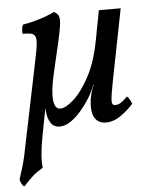

<svg xmlns="http://www.w3.org/2000/svg" viewBox="-70 -510 629 797"><g transform="rotate(-5 245.0 -111.5)"><path d="M-1 244Q-8 239 -12.5 230Q-17 221 -18 213Q-14 199 -8.5 183Q-3 167 3.5 142.5Q10 118 17 81L92 -283Q100 -321 102 -342Q104 -363 99 -373Q94 -383 81.5 -385.5Q69 -388 47 -388Q46 -397 47 -407.5Q48 -418 52 -426Q67 -428 93.5 -434.5Q120 -441 146 -450.5Q172 -460 185 -467Q197 -460 202.5 -451Q208 -442 206 -419Q204 -396 193.5 -349Q183 -302 163 -218Q145 -142 149 -103.5Q153 -65 177 -65Q198 -65 231.5 -94.5Q265 -124 298 -184.5Q331 -245 348 -337L371 -458H462L413 -210Q399 -140 394 -108Q389 -76 392 -68Q395 -60 404 -60Q418 -60 429 -67.5Q440 -75 456 -91Q463 -85 467.5 -76.5Q472 -68 475 -59Q452 -33 422 -12Q392 9 360 9Q335 9 321 -5.5Q307 -20 304 -45Q301 -70 307 -103Q309 -111 312.5 -123.5Q316 -136 323 -151H321Q312 -126 295 -98.5Q278 -71 257 -46.5Q236 -22 213 -6.5Q190 9 168 9Q143 9 130.5 -10Q118 -29 115.5 -56.5Q113 -84 117 -108L121 -107L92 44Q84 87 81.5 118.5Q79 150 82 173Q55 189 39 203.5Q23 218 -1 244Z"/></g></svg>

Font: Vollkorn
Style: Italic
Weight: 400
Italic angle: -11°
Designer: Friedrich Althausen
Foundry: Friedrich Althausen
Version: Version 5.001